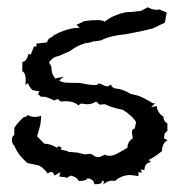

<svg xmlns="http://www.w3.org/2000/svg" viewBox="-20 -480 484 518"><path d="M258.3 17.6 260.3 11.2Q260.3 7.8 255.9 7.8L253.9 8.3L254.9 10.7Q254.9 17.1 234.9 17.1Q232.4 2.9 215.8 1Q212.9 8.3 192.4 8.3Q188 -2 171.4 -6.3L158.2 0.5Q158.2 -2.4 150.4 -2.4L139.6 -3.9L143.1 -15.6L127 -6.3Q124 -16.1 118.2 -16.1Q113.8 -16.1 108.9 -11.7Q93.3 -32.7 79.6 -34.7L54.2 -40Q28.8 -61.5 19 -86.4Q12.2 -91.8 12.2 -104.5Q12.2 -111.8 18.6 -115.7V-135.3Q29.8 -151.9 44.4 -164.1Q51.3 -164.1 55.2 -169.9Q63.5 -164.6 73.2 -164.6Q84.5 -164.6 90.8 -168Q90.8 -147 85.9 -132.8L80.1 -112.3L99.6 -92.3Q116.2 -92.3 133.3 -81.5L138.7 -85.9L146 -81.1L144.5 -75.7Q159.2 -74.2 165 -70.3L188.5 -68.4L209 -63.5L220.7 -64.9Q227.5 -64.9 232.7 -60.5Q237.8 -56.2 244.6 -56.2Q252 -56.2 262.2 -63Q268.6 -59.6 276.4 -59.6Q287.1 -59.6 304.7 -70.3L323.7 -81.1Q323.7 -97.2 338.4 -106.9L335.9 -122.1Q335.9 -132.8 343.3 -132.8L347.2 -150.4Q337.4 -167.5 311.5 -183.6Q280.3 -189.9 263.7 -198.7Q252.9 -198.7 249.5 -197.3L239.3 -206.1Q228.5 -198.7 213.9 -198.7L198.7 -200.7L191.4 -195.8Q179.2 -207 156.2 -207L144 -206.1L135.3 -212.9L126 -209Q108.4 -218.3 96.7 -219.2L90.8 -218.8L82.5 -226.1L86.4 -233.4L67.9 -236.8Q58.1 -246.1 55.7 -255.9L48.8 -251L49.3 -262.7Q49.3 -284.7 40 -287.6L40.5 -313Q51.3 -313 57.1 -335L63 -332.5L71.8 -355L75.7 -354Q78.6 -354 78.6 -357.9L78.1 -362.3L106.9 -365.7Q108.9 -376 120.1 -380.4L125.5 -384.3L124.5 -387.2H125L127 -385.3Q136.7 -391.6 151.9 -397Q173.8 -404.8 189 -404.8L195.3 -404.3L186.5 -413.1L207.5 -422.9Q225.6 -425.8 241.2 -425.8Q257.8 -425.8 262.2 -421.4Q277.3 -433.6 296.6 -440.4Q315.9 -447.3 324.7 -447.3Q335.9 -447.3 360.4 -450.7L378.4 -460.4Q391.1 -453.6 401.4 -453.6Q406.2 -453.6 410.2 -454.6L429.7 -446.3L424.8 -418.9L391.1 -402.8Q359.9 -395 319.3 -387.7Q276.9 -383.8 252.4 -371.1L236.3 -368.2Q235.8 -369.1 233.9 -369.1Q222.2 -364.3 209 -363.3Q183.6 -354.5 169.9 -342.8L137.7 -328.6Q121.6 -326.7 112.3 -311Q119.1 -301.8 119.1 -295.4Q119.1 -286.1 122.6 -278.3L128.9 -268.1L151.9 -273.4L139.6 -262.7Q150.4 -256.8 161.6 -256.8L194.3 -256.3Q223.1 -250.5 234.4 -250.5Q245.1 -250.5 246.1 -255.4L255.9 -252Q262.7 -247.1 271.5 -247.1L279.8 -252L281.2 -247.1Q287.6 -240.2 300.8 -240.2Q317.9 -235.8 331.5 -227.1L353.5 -221.7Q370.6 -214.8 392.6 -201.2L398.9 -201.7L387.7 -190.9L403.3 -193.8Q403.3 -177.2 420.9 -165Q420.9 -152.8 431.6 -147V-127L424.3 -120.1L422.4 -106.9L432.1 -101.6Q417 -93.3 417 -72.3Q397 -56.2 380.9 -48.3L387.7 -43Q370.1 -40.5 369.6 -21L359.9 -22.9L362.8 -14.2L353.5 -15.6V-4.9Q342.3 -6.8 331.1 -7.8Q308.6 -7.8 290 8.3L282.7 7.3Q271 7.3 258.3 17.6Z"/></svg>

Font: Truetypewriter PolyglOTT
Style: Regular
Weight: 400
Designer: Sergey Beatoff a.k.a. Sam_T
Version: Version 3.76